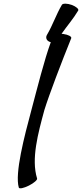

<svg xmlns="http://www.w3.org/2000/svg" viewBox="-20 -1002 449 1051"><path d="M138 14C166 0 186 -18 183 -25C150 -132 188 -271 223 -400C249 -484 317 -662 370 -793C373 -802 354 -812 327 -816C324 -816 320 -817 317 -817C347 -860 382 -900 408 -944C413 -952 397 -966 373 -975C348 -984 324 -984 319 -976C287 -922 269 -865 237 -811C228 -796 235 -779 252 -773C254 -772 256 -772 258 -771C223 -676 184 -520 152 -400C113 -255 60 -52 83 25C86 33 110 28 138 14Z"/></svg>

Font: Nupuram Medium Oblique
Style: Regular
Weight: 500
Designer: Santhosh Thottingal (santhosh.thottingal@gmail.com)
Foundry: SMC
Version: Version 1.000